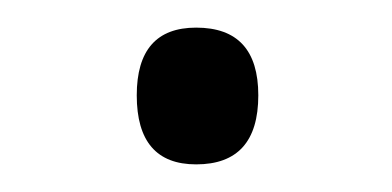

<svg xmlns="http://www.w3.org/2000/svg" viewBox="-20 -403 284 139"><path d="M79 -334Q79 -383 122 -383Q167 -383 167 -334Q167 -284 122 -284Q79 -284 79 -334Z"/></svg>

Font: Noto Sans Gurmukhi UI Light
Style: Regular
Weight: 300
Designer: Jelle Bosma - Monotype Design Team
Foundry: Monotype Imaging Inc.
Version: Version 2.004; ttfautohint (v1.8.4.7-5d5b)